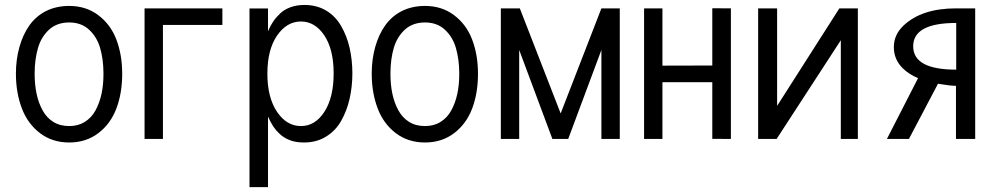

<svg xmlns="http://www.w3.org/2000/svg" viewBox="-20 -558 3974 771"><path d="M43.9 -262.2C43.9 -210 52.2 -163.6 67.9 -122.6C83.5 -81.5 107.9 -48.3 140.6 -23.4C173.3 1.5 212.4 14.2 257.8 14.2C303.2 14.2 342.3 1.5 375 -23.4C407.7 -48.3 431.6 -81.1 447.3 -122.1C462.9 -163.1 470.7 -210 470.7 -262.2C470.7 -314 462.4 -359.9 446.8 -400.4C431.2 -440.9 406.7 -473.1 374 -497.6C341.3 -522 302.7 -534.2 257.8 -534.2C223.6 -534.2 192.4 -527.3 165 -513.7C137.7 -500 115.7 -480.5 98.1 -456.1C80.6 -431.6 67.4 -402.3 58.1 -369.6C48.8 -336.9 43.9 -300.8 43.9 -262.2ZM119.1 -262.2C119.1 -301.8 124 -336.4 132.8 -366.2C141.6 -396 156.7 -420.4 177.7 -439.5C198.7 -458.5 226.1 -467.8 257.8 -467.8C289.6 -467.8 315.9 -458.5 336.9 -439.5C357.9 -420.4 373 -396 381.8 -366.2C390.6 -336.4 395.5 -301.8 395.5 -262.2C395.5 -232.9 393.1 -206.1 387.7 -181.2C382.3 -156.2 374 -133.8 363.3 -114.3C352.5 -94.7 338.4 -79.6 320.3 -68.4C302.2 -57.1 281.7 -51.8 257.8 -51.8C233.9 -51.8 212.4 -57.1 194.3 -68.4C176.3 -79.6 162.1 -94.7 151.4 -114.3C140.6 -133.8 132.3 -156.2 127 -181.2C121.6 -206.1 119.1 -232.9 119.1 -262.2Z M873 -458V-524.4H560.5V0H634.3V-458Z M1056.2 -523.9H981.9V193.4H1056.2V-89.8C1062.5 -75.2 1069.8 -62 1077.1 -50.8C1084.5 -39.6 1093.8 -28.8 1105 -18.6C1116.2 -8.3 1130.4 0 1146.5 5.9C1162.6 11.7 1181.2 14.2 1201.2 14.2C1234.4 14.2 1263.7 6.3 1289.1 -9.3C1314.5 -24.9 1335 -45.9 1350.1 -72.8C1365.2 -99.6 1376.5 -128.9 1383.8 -161.1C1391.1 -193.4 1395 -227.1 1395 -263.2C1395 -299.8 1391.1 -334 1383.8 -366.2C1376.5 -398.4 1365.2 -426.8 1350.1 -453.1C1335 -479.5 1314.9 -500.5 1289.6 -515.6C1264.2 -530.8 1234.9 -538.1 1202.1 -538.1C1182.1 -538.1 1163.6 -535.2 1147.5 -529.3C1131.3 -523.4 1117.2 -515.6 1106 -504.9C1094.7 -494.1 1085 -483.4 1077.1 -471.7C1069.3 -460 1062.5 -447.3 1056.2 -432.6ZM1319.8 -263.2C1319.8 -198.2 1307.1 -146.5 1282.2 -108.4C1257.3 -70.3 1226.1 -51.8 1188.5 -51.8C1150.9 -51.8 1118.7 -70.3 1092.8 -108.4C1066.9 -146.5 1053.7 -197.8 1053.7 -262.2C1053.7 -327.1 1066.9 -377.9 1092.8 -415.5C1118.7 -453.1 1150.9 -471.7 1188.5 -471.7C1226.1 -471.7 1257.3 -453.1 1282.2 -416C1307.1 -378.9 1319.8 -328.1 1319.8 -263.2Z M1472.7 -262.2C1472.7 -210 1481 -163.6 1496.6 -122.6C1512.2 -81.5 1536.6 -48.3 1569.3 -23.4C1602.1 1.5 1641.1 14.2 1686.5 14.2C1731.9 14.2 1771 1.5 1803.7 -23.4C1836.4 -48.3 1860.4 -81.1 1876 -122.1C1891.6 -163.1 1899.4 -210 1899.4 -262.2C1899.4 -314 1891.1 -359.9 1875.5 -400.4C1859.9 -440.9 1835.4 -473.1 1802.7 -497.6C1770 -522 1731.4 -534.2 1686.5 -534.2C1652.3 -534.2 1621.1 -527.3 1593.8 -513.7C1566.4 -500 1544.4 -480.5 1526.9 -456.1C1509.3 -431.6 1496.1 -402.3 1486.8 -369.6C1477.5 -336.9 1472.7 -300.8 1472.7 -262.2ZM1547.9 -262.2C1547.9 -301.8 1552.7 -336.4 1561.5 -366.2C1570.3 -396 1585.4 -420.4 1606.4 -439.5C1627.4 -458.5 1654.8 -467.8 1686.5 -467.8C1718.3 -467.8 1744.6 -458.5 1765.6 -439.5C1786.6 -420.4 1801.8 -396 1810.5 -366.2C1819.3 -336.4 1824.2 -301.8 1824.2 -262.2C1824.2 -232.9 1821.8 -206.1 1816.4 -181.2C1811 -156.2 1802.7 -133.8 1792 -114.3C1781.2 -94.7 1767.1 -79.6 1749 -68.4C1731 -57.1 1710.4 -51.8 1686.5 -51.8C1662.6 -51.8 1641.1 -57.1 1623 -68.4C1605 -79.6 1590.8 -94.7 1580.1 -114.3C1569.3 -133.8 1561 -156.2 1555.7 -181.2C1550.3 -206.1 1547.9 -232.9 1547.9 -262.2Z M1991.2 0H2064.9V-357.4L2198.2 0H2261.7L2395 -357.4V0H2468.8V-524.4H2395L2231.4 -102.5L2067.4 -524.4H1991.2Z M2566.4 -524.4V0H2640.1V-228H2840.3V-0.5L2915 0V-524.4L2840.3 -524.9V-294.9L2640.1 -294.4V-524.4Z M3024.4 -524.4V0H3098.6L3356.4 -396.5V0H3424.8V-524.4H3350.6L3100.6 -132.8V-524.4Z M3819.8 -278.3C3704.6 -278.3 3647 -309.6 3647 -372.1C3647 -434.6 3704.6 -465.8 3819.8 -465.8ZM3818.8 -213.4V0H3896V-524.4H3818.8C3726.6 -524.4 3655.8 -501 3606.9 -454.1C3582 -430.2 3569.3 -401.4 3569.3 -368.7C3569.3 -335.4 3581.5 -306.6 3606.4 -282.7C3621.6 -267.6 3641.6 -254.9 3666.5 -244.1L3541.5 0H3629.9L3746.6 -221.7C3778.3 -216.3 3802.7 -213.4 3818.8 -213.4Z"/></svg>

Font: Tuffy
Style: Regular
Weight: 500
Designer: Thatcher Ulrich, Karoly Barta and Michael Everson
Version: Version 001.270